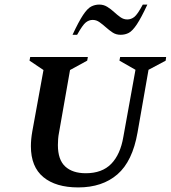

<svg xmlns="http://www.w3.org/2000/svg" viewBox="-20 -809 746 839"><path d="M322 10Q224 10 169.5 -35Q115 -80 115 -170Q115 -200 121 -234L170 -503L109 -544L112 -560H364L361 -544L286 -503L238 -230Q235 -215 234 -201Q233 -187 233 -175Q233 -111 265 -81.5Q297 -52 355 -52Q426 -52 466 -93Q506 -134 519 -211L572 -504L502 -544L505 -560H706L704 -544L629 -504L581 -230Q559 -104 493 -47Q427 10 322 10ZM297 -657Q324 -715 343 -743.5Q362 -772 378.5 -780.5Q395 -789 414 -789Q433 -789 449 -779Q465 -769 478.5 -756.5Q492 -744 506 -734Q520 -724 536 -724Q553 -724 567 -735Q581 -746 604 -789H624Q597 -731 578 -702.5Q559 -674 543 -665.5Q527 -657 507 -657Q487 -657 472 -667Q457 -677 443 -689.5Q429 -702 415 -712Q401 -722 385 -722Q369 -722 355 -711Q341 -700 317 -657Z"/></svg>

Font: Spectral SC SemiBold
Style: Italic
Weight: 600
Italic angle: -10°
Designer: Jean-Baptiste Levee
Foundry: Production Type
Version: Version 2.001